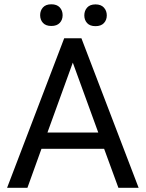

<svg xmlns="http://www.w3.org/2000/svg" viewBox="-20 -893 692 913"><path d="M205.6 -262.7H447.3L326.2 -595.2ZM475.1 -185.5H177.2L110.4 0H13.7L285.2 -710.9H367.2L639.2 0H543ZM394.3 -783.2Q380.9 -797.9 380.9 -819.8Q380.9 -841.8 394.3 -856.9Q407.7 -872.1 434.1 -872.1Q460.4 -872.1 474.1 -856.9Q487.8 -841.8 487.8 -819.8Q487.8 -797.9 474.1 -783.2Q460.4 -768.6 434.1 -768.6Q407.7 -768.6 394.3 -783.2ZM184.3 -784.2Q170.9 -798.8 170.9 -820.8Q170.9 -842.8 184.3 -857.7Q197.8 -872.6 224.1 -872.6Q250.5 -872.6 264.2 -857.7Q277.8 -842.8 277.8 -820.8Q277.8 -798.8 264.2 -784.2Q250.5 -769.5 224.1 -769.5Q197.8 -769.5 184.3 -784.2Z"/></svg>

Font: MAUL
Style: Regular
Weight: 400
Designer: MAUL
Version: Version 1.0; 2020; ttfautohint (v1.8.3)